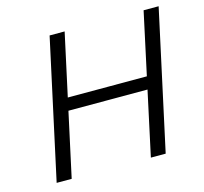

<svg xmlns="http://www.w3.org/2000/svg" viewBox="-97 -767 933 876"><g transform="rotate(-15 369.5 -329.0)"><path d="M511 0 653 -658H724L581 0ZM66 0 209 -658H280L137 0ZM155 -304 168 -363H638L625 -304Z"/></g></svg>

Font: Ysabeau
Style: Italic
Weight: 400
Italic angle: -12°
Designer: Christian Thalmann (Catharsis Fonts)
Version: Version 2.000;gftools[0.9.27.dev2+g8671c4b]